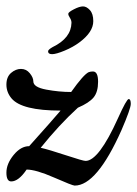

<svg xmlns="http://www.w3.org/2000/svg" viewBox="-20 -569 428 599"><path d="M169 -224Q48 -224 16 -262Q0 -281 0 -305Q0 -329 14.5 -341.5Q29 -354 45.5 -354Q62 -354 73 -340.5Q84 -327 84 -315Q84 -297 124 -289.5Q164 -282 202 -282Q241 -337 257 -344Q263 -346 270 -346Q286 -346 286 -314Q286 -282 272 -265Q258 -248 223 -233Q164 -179 107 -108Q133 -102 186 -84.5Q239 -67 247 -67Q288 -67 348 -200Q375 -260 381.5 -260Q388 -260 388 -245Q388 -230 359 -163Q282 10 213 10Q206 10 149 -15Q92 -40 63 -40Q38 -3 15 -3Q0 -3 0 -30.5Q0 -58 22.5 -85.5Q45 -113 71 -113Q141 -191 169 -224ZM203 -498Q203 -506 198 -513.5Q193 -521 193 -526Q193 -531 210.5 -540Q228 -549 239 -549Q250 -549 260.5 -537.5Q271 -526 271 -503Q271 -469 228 -437Q208 -422 181.5 -411Q155 -400 142.5 -400Q130 -400 130 -409Q130 -414 144 -422Q202 -450 203 -498Z"/></svg>

Font: Cookie
Style: Regular
Weight: 400
Designer: Ania Kruk
Foundry: Ania Kruk
Version: Version 1.004